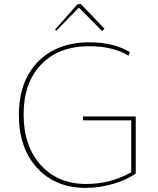

<svg xmlns="http://www.w3.org/2000/svg" viewBox="-20 -905 767 935"><path d="M254 -755 248 -761 358 -885H374L489 -765L477 -754L364 -868ZM398 10Q250 10 161 -87Q72 -184 72 -345Q72 -509 164.5 -604Q257 -699 417 -699Q532 -699 613 -651L606 -634Q529 -680 414 -680Q266 -680 180.5 -591Q95 -502 95 -348Q95 -194 178.5 -101.5Q262 -9 401 -9Q516 -9 619 -66V-319H384V-338H641V-60Q598 -29 531 -9.5Q464 10 398 10Z"/></svg>

Font: Cantarell Thin
Style: Regular
Weight: 100
Designer: Dave Crossland, Nikolaus Waxweiler, Florian Fecher, Jacques Le Bailly, Eben Sorkin, Alexei Vanyashin, Alexios Zavras, Em
Version: Version 0.303